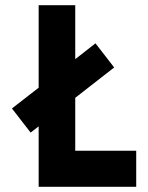

<svg xmlns="http://www.w3.org/2000/svg" viewBox="-20 -720 570 740"><path d="M129 0V-233L98 -209L26 -302L129 -382V-700H270V-492L348 -553L420 -460L270 -343V-139H505V0Z"/></svg>

Font: Stick No Bills ExtraBold
Style: Regular
Weight: 800
Version: Version 2.000